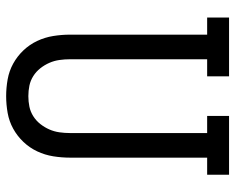

<svg xmlns="http://www.w3.org/2000/svg" viewBox="-92 -684 783 640"><g transform="rotate(90 300.0 -363.5)"><path d="M300 8Q272 8 244 3Q216 -2 191.5 -15.5Q167 -29 147.5 -49.5Q128 -70 116 -95.5Q104 -121 99.5 -149Q95 -177 95 -205V-662H38V-735H234V-662H177V-205Q177 -187 179.5 -169.5Q182 -152 189 -136Q196 -120 207 -106Q218 -92 233 -82.5Q248 -73 265 -69.5Q282 -66 300 -66Q318 -66 335 -69.5Q352 -73 367 -82.5Q382 -92 393 -106Q404 -120 411 -136Q418 -152 420.5 -169.5Q423 -187 423 -205V-662H366V-735H562V-662H505V-205Q505 -177 500.5 -149Q496 -121 484 -95.5Q472 -70 452.5 -49.5Q433 -29 408.5 -15.5Q384 -2 356 3Q328 8 300 8Z"/></g></svg>

Font: Iosevka Plex Etoile
Style: Regular
Weight: 400
Designer: Belleve Invis
Foundry: Belleve Invis
Version: Version 25.1.1; ttfautohint (v1.8.4)